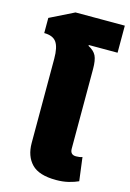

<svg xmlns="http://www.w3.org/2000/svg" viewBox="-121 -848 622 918"><g transform="rotate(15 189.5 -389.0)"><path d="M94 -422H286V-548Q286 -592 275.5 -613.5Q265 -635 236 -650L237 -654H379V-788H135L16 -729V-654Q59 -654 76.5 -629.5Q94 -605 94 -548ZM252 10Q286 10 314 3Q342 -4 361 -13L346 -129Q334 -124 315 -124Q286 -124 286 -154V-517H94V-131Q94 -66 130.5 -28Q167 10 252 10Z"/></g></svg>

Font: Noto Sans Thai UI Black
Style: Regular
Weight: 900
Designer: Monotype Design Team
Foundry: Monotype Imaging Inc.
Version: Version 1.901